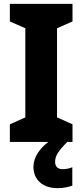

<svg xmlns="http://www.w3.org/2000/svg" viewBox="-20 -734 426 993"><path d="M355 0H31V-91L111 -127V-588L31 -623V-714H355V-623L275 -588V-127L355 -91ZM265 102Q265 141 305 141Q318 141 331.5 138Q345 135 354 131V226Q340 231 321.5 235Q303 239 278 239Q220 239 186.5 209Q153 179 153 128Q153 91 178 53.5Q203 16 256 -19L328 0Q295 33 280 56Q265 79 265 102Z"/></svg>

Font: Noto Sans Devanagari SemiCondensed ExtraBold
Style: Regular
Weight: 800
Width: 4
Designer: Jelle Bosma - Monotype Design Team
Foundry: Monotype Imaging Inc.
Version: Version 2.004; ttfautohint (v1.8.4.7-5d5b)